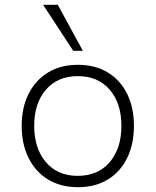

<svg xmlns="http://www.w3.org/2000/svg" viewBox="-20 -769 646 797"><path d="M304 8Q232 8 180 -23.5Q128 -55 99 -112.5Q70 -170 70 -247Q70 -323 99 -380Q128 -437 180 -468.5Q232 -500 303 -500Q375 -500 427 -468.5Q479 -437 507.5 -380Q536 -323 536 -247Q536 -170 507.5 -112.5Q479 -55 427 -23.5Q375 8 304 8ZM302 -39Q387 -39 435.5 -96Q484 -153 484 -247Q484 -340 435.5 -396.5Q387 -453 303 -453Q219 -453 170.5 -396.5Q122 -340 122 -247Q122 -153 170.5 -96Q219 -39 302 -39ZM284 -558 159 -749H220L324 -558Z"/></svg>

Font: Nunito Sans 7pt ExtraLight
Style: Regular
Weight: 250
Designer: Vernon Adams
Foundry: Vernon Adams
Version: Version 3.101;gftools[0.9.27]